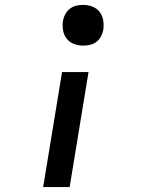

<svg xmlns="http://www.w3.org/2000/svg" viewBox="-20 -558 640 783"><path d="M319 -372Q299 -372 281 -379Q263 -386 251.5 -401Q240 -416 237 -435.5Q234 -455 237 -475Q240 -489 247 -501.5Q254 -514 266 -523Q278 -532 291.5 -535Q305 -538 319 -538Q339 -538 357 -531Q375 -524 386.5 -509Q398 -494 401 -474.5Q404 -455 401 -435Q398 -421 391 -408Q384 -395 372 -386.5Q360 -378 346.5 -375Q333 -372 319 -372ZM156 205 233 -264H341L264 205Z"/></svg>

Font: Iosevka Curly Slab SmBdEx
Style: Italic
Weight: 600
Width: 7
Italic angle: -9°
Monospace: yes
Designer: Belleve Invis
Foundry: Belleve Invis
Version: Version 11.1.0; ttfautohint (v1.8.3)